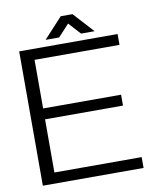

<svg xmlns="http://www.w3.org/2000/svg" viewBox="-88 -874 783 943"><g transform="rotate(-10 303.0 -402.0)"><path d="M551.1 -54H116V-319.1H504.8V-373.4H116V-615.8H539.6V-669.9H48.8V0H551.1ZM363.4 -703.1H431L338.5 -804.4H279.8L186.4 -703.1H254L309.2 -762.7Z"/></g></svg>

Font: SaysetthaMai Thin
Style: Regular
Weight: 100
Designer: John M. Durdin
Foundry: Lao Script for Windows
Version: Version 1.101